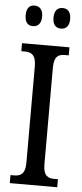

<svg xmlns="http://www.w3.org/2000/svg" viewBox="-61 -943 419 976"><g transform="rotate(5 148.5 -455.0)"><path d="M219 -805C241 -805 261 -818 261 -857C261 -897 241 -910 219 -910C195 -910 176 -897 176 -857C176 -818 195 -805 219 -805ZM75 -805C97 -805 118 -818 118 -857C118 -897 97 -910 75 -910C52 -910 34 -897 34 -857C34 -818 52 -805 75 -805ZM28 0H270V-41H251C218 -41 195 -53 195 -111V-602C195 -662 217 -673 251 -673H270V-714H28V-673H47C78 -673 103 -662 103 -602V-110C103 -52 78 -41 47 -41H28Z"/></g></svg>

Font: Noto Serif Lao ExtCond
Style: Regular
Weight: 400
Width: 2
Designer: Monotype Design Team
Foundry: Monotype Imaging Inc.
Version: Version 2.004